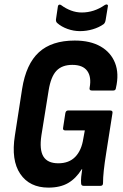

<svg xmlns="http://www.w3.org/2000/svg" viewBox="-20 -848 563 876"><path d="M201 8Q115 8 72.5 -54.5Q30 -117 48 -230L81 -443Q99 -556 157.5 -609.5Q216 -663 321 -663Q392 -663 439 -636Q486 -609 505 -560.5Q524 -512 509 -447Q508 -435 497 -435H399Q386 -435 389 -448Q398 -497 378 -524.5Q358 -552 310 -552Q263 -552 237.5 -525Q212 -498 202 -436L169 -231Q159 -165 178 -134Q197 -103 246 -103Q295 -103 323.5 -132.5Q352 -162 360 -215L367 -253H278Q265 -253 268 -266L278 -331Q280 -344 291 -344H482Q496 -344 493 -331L465 -153Q457 -103 453.5 -70Q450 -37 450 -12Q450 0 438 0H362Q350 0 350 -12Q349 -24 350.5 -41Q352 -58 355 -76H353Q327 -34 291 -13Q255 8 201 8ZM345 -706Q316 -706 288 -716Q260 -726 241 -743Q233 -750 236 -764L244 -818Q245 -825 250 -826.5Q255 -828 260 -824Q280 -809 304 -800Q328 -791 353 -791Q409 -791 458 -825Q464 -829 469 -827Q474 -825 472 -818L462 -757Q460 -744 453 -738Q432 -723 403.5 -714.5Q375 -706 345 -706Z"/></svg>

Font: Sofia Sans Condensed ExtraBold
Style: Italic
Weight: 800
Italic angle: -9°
Version: Version 4.100